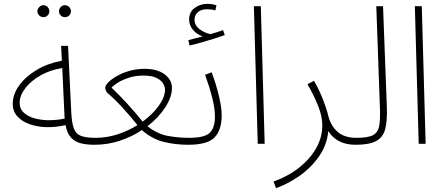

<svg xmlns="http://www.w3.org/2000/svg" viewBox="-20 -746 2308 996"><path d="M470 5Q431 5 400 -2.5Q369 -10 348.5 -32Q328 -54 320 -97Q268 -85 219.5 -86.5Q171 -88 131.5 -102.5Q92 -117 69 -143.5Q46 -170 46 -207Q46 -257 80 -303.5Q114 -350 171.5 -384Q229 -418 301 -431L297 -508H333L350 -157Q353 -106 363.5 -78.5Q374 -51 400.5 -41Q427 -31 474 -31Q491 -31 491 -14Q491 -7 485 -1Q479 5 470 5ZM82 -213Q82 -181 104 -161Q126 -141 161.5 -131.5Q197 -122 238 -122.5Q279 -123 316 -131L315 -135L303 -393Q243 -384 192.5 -356Q142 -328 112 -289.5Q82 -251 82 -213ZM317 -657Q304 -657 295 -666Q286 -675 286 -687Q286 -700 295 -709.5Q304 -719 317 -719Q330 -719 339 -709.5Q348 -700 348 -687Q348 -675 339 -666Q330 -657 317 -657ZM206 -657Q193 -657 183.5 -666Q174 -675 174 -687Q174 -700 183.5 -709.5Q193 -719 206 -719Q218 -719 227 -709.5Q236 -700 236 -687Q236 -675 227 -666Q218 -657 206 -657Z M470 5 475 -31Q535 -31 591 -49.5Q647 -68 693 -97Q659 -140 616.5 -186.5Q574 -233 536 -265Q532 -269 529 -277Q526 -285 526 -291Q526 -303 543 -320Q560 -337 589 -353Q618 -369 654 -379Q690 -389 729 -389Q796 -389 834 -360.5Q872 -332 872 -290Q872 -243 837.5 -189.5Q803 -136 745 -91Q798 -50 853 -40.5Q908 -31 960 -31Q977 -31 977 -14Q977 -7 971 -1Q965 5 956 5Q892 5 831 -9.5Q770 -24 716 -71Q665 -37 602 -16Q539 5 470 5ZM559 -291Q601 -251 642.5 -205.5Q684 -160 720 -115Q772 -153 804 -198Q836 -243 836 -281Q836 -296 826 -313Q816 -330 791.5 -342Q767 -354 724 -354Q682 -354 647.5 -342.5Q613 -331 589.5 -316Q566 -301 559 -291Z M956 5 961 -31Q1041 -31 1068 -57Q1095 -83 1095 -141Q1095 -182 1081.5 -236.5Q1068 -291 1044 -358L1078 -371Q1101 -309 1115.5 -249Q1130 -189 1130 -148Q1130 -71 1093 -33Q1056 5 956 5ZM963 -510 957 -538Q980 -544 996.5 -548Q1013 -552 1031 -557Q999 -569 980 -592.5Q961 -616 961 -644Q961 -684 990 -705Q1019 -726 1055 -726Q1082 -726 1103 -718L1097 -692Q1077 -698 1055 -698Q1022 -698 1005.5 -682Q989 -666 989 -644Q989 -615 1014 -595.5Q1039 -576 1071 -569Q1109 -579 1137 -590L1146 -564Q1121 -555 1089 -545Q1057 -535 1024 -525.5Q991 -516 963 -510Z M1317 0 1297 -714H1333L1353 0Z M1412 230 1399 196Q1476 168 1532.5 123Q1589 78 1620.5 22Q1652 -34 1652 -96Q1652 -142 1630 -197.5Q1608 -253 1575 -309L1609 -327Q1636 -279 1654.5 -232.5Q1673 -186 1683 -145Q1696 -93 1731.5 -62Q1767 -31 1829 -31Q1846 -31 1846 -14Q1846 -7 1840 -1Q1834 5 1825 5Q1773 5 1737.5 -14.5Q1702 -34 1683 -66Q1676 7 1634.5 66Q1593 125 1533.5 166.5Q1474 208 1412 230Z M1825 5 1830 -31Q1889 -31 1915 -45Q1941 -59 1947 -92Q1953 -125 1951 -181L1932 -714H1967L1987 -185Q1989 -117 1978 -75.5Q1967 -34 1931.5 -14.5Q1896 5 1825 5Z M2152 0 2132 -714H2168L2188 0Z"/></svg>

Font: Noto Sans Arabic UI XLt
Style: Regular
Weight: 200
Designer: Monotype Design Team, Nadine Chahine and Nizar Qandah
Foundry: Monotype Imaging Inc.
Version: Version 2.010; ttfautohint (v1.8.4.7-5d5b)